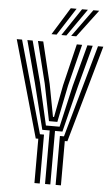

<svg xmlns="http://www.w3.org/2000/svg" viewBox="-64 -1041 627 1083"><g transform="rotate(5 249.0 -500.0)"><path d="M233.5 0V-303H191.5L126.5 -564.2L63.5 -800H93.5L156.2 -564.2L209.8 -329H287.2L340.8 -564.2L403.5 -800H433.5L370.5 -564.2L305.5 -303H263.5V0ZM173.5 0V-251H159L3.5 -800H33.5L180.5 -277H203.5V0ZM293.5 0V-277H316.5L463.5 -800H493.5L338 -251H323.5V0ZM224.8 -355 182.5 -564.2 123.5 -800H153.5L210.5 -564.2L245.2 -381H251.2L286.5 -564.2L343.5 -800H373.5L314.5 -564.2L272.2 -355ZM196.2 -845 291.8 -1000H324.8L225 -845ZM307.5 -845 419.8 -1000H452.8L336.2 -845ZM252 -845 355.8 -1000H388.8L280.5 -845Z"/></g></svg>

Font: Big Shoulders Inline Display Black
Style: Regular
Weight: 900
Designer: Patric King
Foundry: XO Type Co
Version: Version 1.000